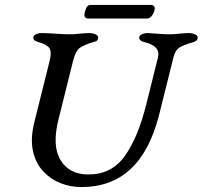

<svg xmlns="http://www.w3.org/2000/svg" viewBox="-20 -738 821 778"><path d="M346 -718H594Q599 -718 603 -714Q607 -710 607 -706Q607 -691 597.5 -677Q588 -663 576 -663H336Q331 -663 326.5 -666.5Q322 -670 322 -675Q322 -687 328 -702.5Q334 -718 346 -718ZM566 -567Q544 -572 544 -586Q544 -594 555 -599Q566 -604 579 -604Q586 -604 616 -601.5Q646 -599 666 -599Q684 -599 706.5 -601.5Q729 -604 746 -604Q759 -604 770 -599Q781 -594 781 -586Q781 -572 763 -567Q723 -556 706.5 -545Q690 -534 683 -506L624 -270Q550 20 310 20Q264 20 223.5 3.5Q183 -13 153.5 -45.5Q124 -78 113.5 -126.5Q103 -175 118 -238L182 -495Q190 -528 180 -543Q170 -558 131 -569Q115 -573 115 -586Q115 -594 126 -599Q137 -604 150 -604Q170 -604 206.5 -601.5Q243 -599 261 -599Q279 -599 302.5 -601.5Q326 -604 343 -604Q356 -604 367 -599Q378 -594 378 -586Q378 -572 363 -569Q318 -556 302 -543Q286 -530 277 -495L217 -254Q190 -147 225.5 -89Q261 -31 338 -31Q432 -31 485.5 -105.5Q539 -180 573 -316L620 -505Q632 -551 566 -567Z"/></svg>

Font: EB Garamond 08
Style: Italic
Weight: 400
Italic angle: -14°
Version: Version 0.016